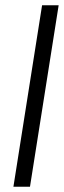

<svg xmlns="http://www.w3.org/2000/svg" viewBox="-20 -640 243 730"><path d="M31 70H94L203 -620H140Z"/></svg>

Font: Charger Sport
Style: LitObl
Weight: 300
Designer: Jasper
Foundry: Cannot Into Space Fonts
Version: Version 1.1